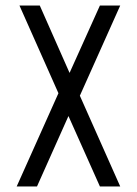

<svg xmlns="http://www.w3.org/2000/svg" viewBox="-20 -670 492 690"><path d="M412 0H339L226 -253L113 0H40L190 -335L50 -650H123L230 -408L339 -650H412L267 -326Z"/></svg>

Font: Unica One
Style: Regular
Weight: 400
Designer: Eduardo Rodriguez Tunni
Foundry: Eduardo Rodriguez Tunni
Version: Version 1.001